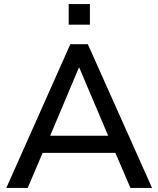

<svg xmlns="http://www.w3.org/2000/svg" viewBox="-20 -922 776 942"><path d="M11 0 325 -705H411L726 0H620L534 -200L581 -172H155L201 -200L116 0ZM367 -590 216 -232 191 -256H544L521 -232L369 -590ZM317 -801V-902H421V-801Z"/></svg>

Font: Nunito Sans 12pt ExtraLight 12pt SemiBold
Style: Regular
Weight: 600
Version: Version 3.101;gftools[0.9.27]